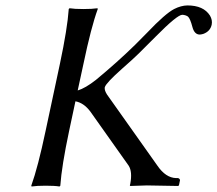

<svg xmlns="http://www.w3.org/2000/svg" viewBox="-20 -678 794 701"><path d="M664.1 -658.2Q723.1 -658.2 746.6 -621.1Q756.3 -604.5 752.9 -587.9Q747.6 -563.5 722.2 -554.2Q715.3 -552.2 709.5 -551.8Q689.9 -551.8 682.6 -579.1Q674.3 -610.8 666 -617.7Q657.2 -623.5 645.5 -624Q627 -624 547.9 -543.9Q500.5 -496.1 486.8 -482.9Q464.8 -461.4 425.8 -427.2Q367.2 -375 362.8 -359.9Q362.3 -358.4 362.3 -357.9Q361.3 -347.7 370.6 -333L554.7 -73.2Q585 -28.8 623 -27.8H629.9Q636.7 -25.9 637.2 -20L633.3 -1L629.9 1Q628.9 1 516.1 -1L455.6 1L454.1 -1L455.6 -6.8Q463.9 -51.3 449.7 -73.2L309.6 -271Q285.6 -302.7 255.4 -308.1L232.4 -200.2Q205.1 -71.3 200.2 0L197.3 2.9Q179.7 0 147 0Q114.3 0 95.2 2.9L94.2 0Q118.7 -68.4 146.5 -200.2L198.7 -444.8Q226.1 -573.7 231 -645L233.9 -647.9Q251.5 -645 284.2 -645Q316.9 -645 335.9 -647.9L336.9 -645Q312.5 -578.1 284.7 -444.8L263.7 -347.7Q291.5 -356 330.1 -386.2Q408.7 -451.2 473.1 -514.2Q488.8 -529.3 518.1 -559.6Q583 -627.9 615.7 -645Q640.6 -657.7 664.1 -658.2Z"/></svg>

Font: Linux Biolinum Slanted O
Style: Slanted
Weight: 400
Designer: Philipp H. Poll
Foundry: Philipp H. Poll
Version: Version 1.0.4